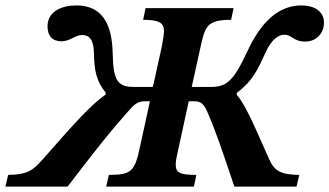

<svg xmlns="http://www.w3.org/2000/svg" viewBox="-72 -687 1213 707"><path d="M177 0C279 -133 327 -195 399 -276C423 -304 436 -314 461 -314H480L443 -144C424 -57 413 -43 329 -43L319 0H642L651 -43C593 -43 575 -50 575 -81C575 -96 580 -116 586 -144L623 -314H645C668 -314 679 -303 691 -276C726 -195 746 -133 791 0H1020L1030 -43C963 -44 939 -56 919 -101C857 -241 832 -299 800 -338V-345C855 -386 876 -427 904 -490C930 -548 957 -559 975 -559C1005 -559 1007 -534 1052 -534C1094 -534 1121 -566 1121 -603C1121 -648 1082 -667 1038 -667C930 -667 871 -568 835 -490C791 -397 766 -367 707 -367H634L666 -512C683 -590 690 -614 779 -614L788 -657H464L455 -614C515 -614 532 -603 532 -571C531 -556 528 -537 523 -512L491 -367H418C358 -367 345 -397 343 -490C341 -568 323 -667 209 -667C157 -667 103 -646 103 -590C103 -556 120 -535 154 -535C187 -535 204 -558 230 -558C252 -558 273 -548 274 -490C275 -427 283 -388 317 -346V-339C261 -299 209 -241 86 -101C47 -56 25 -44 -42 -43L-52 0Z"/></svg>

Font: STIX Two Text
Style: Bold Italic
Weight: 700
Italic angle: -12°
Designer: Ross Mills, John Hudson & Paul Hanslow, Tiro Typeworks Ltd; with prior portions MicroPress Inc. and Coen Hoffman, Elsevi
Foundry: Tiro Typeworks Ltd
Version: Version 2.13 b171